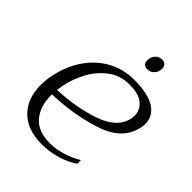

<svg xmlns="http://www.w3.org/2000/svg" viewBox="-192 -773 892 892"><g transform="rotate(45 254.0 -327.0)"><path d="M305 -612Q305 -635 318.5 -649.5Q332 -664 352 -664Q366 -664 374 -656Q382 -648 382 -634Q382 -612 368 -597.5Q354 -583 335 -583Q321 -583 313 -590.5Q305 -598 305 -612ZM508 -397Q508 -385 505 -371Q484 -270 361 -230.5Q238 -191 104 -188V-182Q104 -108 142 -64Q180 -20 257 -20Q296 -20 339 -33Q382 -46 415 -67L416 -44Q385 -21 336.5 -5.5Q288 10 233 10Q140 10 88 -41.5Q36 -93 36 -181Q36 -216 43 -248Q67 -365 143.5 -435.5Q220 -506 327 -506Q418 -506 463 -477Q508 -448 508 -397ZM446 -388Q446 -425 417.5 -450Q389 -475 325 -475Q267 -475 222.5 -442Q178 -409 150 -358Q122 -307 111 -251Q107 -229 106 -219Q230 -224 329 -259Q428 -294 444 -369Q446 -381 446 -388Z"/></g></svg>

Font: Trirong Light
Style: Italic
Weight: 300
Italic angle: -12°
Designer: Katatrad Team
Foundry: CadsonDemak
Version: Version 1.001